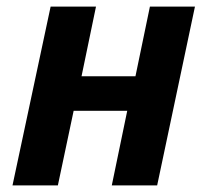

<svg xmlns="http://www.w3.org/2000/svg" viewBox="-20 -564 625 584"><path d="M134 -544H272L228 -332H392L436 -544H573L458 0H320L367 -227H204L156 0H18Z"/></svg>

Font: Noto Sans Display
Style: Bold Italic
Weight: 700
Italic angle: -12°
Designer: Monotype Design team
Foundry: Monotype Imaging Inc.
Version: Version 1.000